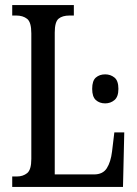

<svg xmlns="http://www.w3.org/2000/svg" viewBox="-20 -734 538 754"><path d="M28 0V-41H47Q70 -41 86.5 -54Q103 -67 103 -110V-603Q103 -647 86.5 -660Q70 -673 44 -673H28V-714H270V-673H253Q225 -673 210 -660.5Q195 -648 195 -606V-49H349Q384 -49 399.5 -73.5Q415 -98 420 -139L429 -214H468L463 0ZM393 -328Q371 -328 356.5 -341Q342 -354 342 -385Q342 -417 356.5 -429.5Q371 -442 393 -442Q414 -442 429.5 -429.5Q445 -417 445 -385Q445 -354 429.5 -341Q414 -328 393 -328Z"/></svg>

Font: Noto Serif ExtraCondensed
Style: Regular
Weight: 400
Width: 2
Designer: Monotype Design Team
Foundry: Monotype Imaging Inc.
Version: Version 2.015